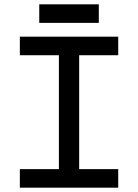

<svg xmlns="http://www.w3.org/2000/svg" viewBox="-20 -870 640 890"><path d="M72 -700V-614H253V-86H72V0H528V-86H347V-614H528V-700ZM438 -764H162V-850H438Z"/></svg>

Font: Kode Mono Medium
Style: Regular
Weight: 500
Monospace: yes
Designer: Isa Ozler
Foundry: Kadena LLC
Version: Version 1.206;gftools[0.9.28]